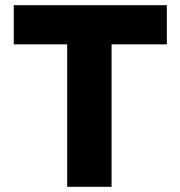

<svg xmlns="http://www.w3.org/2000/svg" viewBox="-20 -720 695 740"><path d="M239 0V-549H33V-700H623V-549H410V0Z"/></svg>

Font: Readex Pro
Style: Bold
Weight: 700
Designer: Bonnie Shaver-Troup, Thomas Jockin
Foundry: Lexend
Version: Version 1.203; ttfautohint (v1.8.3)